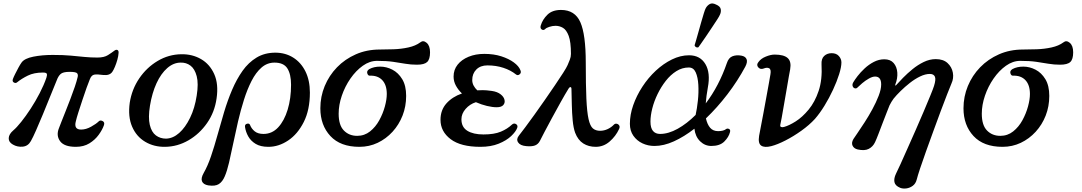

<svg xmlns="http://www.w3.org/2000/svg" viewBox="-20 -830 6204 1101"><path d="M415 12Q348 12 324.5 -20.5Q301 -53 318 -95Q322 -106 332.5 -132.5Q343 -159 356.5 -193Q370 -227 384 -263.5Q398 -300 409 -332.5Q420 -365 425 -387Q429 -401 422.5 -409.5Q416 -418 379 -418Q341 -418 327.5 -405.5Q314 -393 306 -371Q288 -328 267.5 -276.5Q247 -225 226 -174.5Q205 -124 187 -83Q169 -42 157 -21Q141 8 110.5 11Q80 14 54 -1Q29 -15 30 -38Q31 -61 57 -83Q75 -98 101.5 -131Q128 -164 156 -207Q184 -250 208 -296.5Q232 -343 246 -384Q251 -399 248.5 -406.5Q246 -414 226 -414Q175 -414 139.5 -396.5Q104 -379 78 -358Q70 -351 59.5 -357Q49 -363 54 -377Q58 -388 67 -406Q76 -424 86 -442.5Q96 -461 104 -472Q121 -495 171 -505Q221 -515 282 -515Q344 -515 386.5 -511Q429 -507 464.5 -503.5Q500 -500 539 -500Q577 -500 599 -514Q621 -528 634 -538Q645 -547 653 -543.5Q661 -540 660 -527Q659 -509 653 -487.5Q647 -466 639 -447Q631 -428 624 -418Q609 -396 572 -400Q537 -405 520.5 -402Q504 -399 495 -375Q488 -359 476.5 -326.5Q465 -294 452.5 -256.5Q440 -219 429.5 -186Q419 -153 415 -135Q402 -87 445 -87Q473 -87 502.5 -103.5Q532 -120 545 -133Q554 -143 568 -136Q582 -129 576 -112Q567 -86 546 -57Q525 -28 492.5 -8Q460 12 415 12Z M927 12Q863 13 812.5 -17Q762 -47 737.5 -104Q713 -161 724 -241Q736 -318 778.5 -380.5Q821 -443 884 -480.5Q947 -518 1020 -519Q1083 -520 1133 -491Q1183 -462 1208.5 -405Q1234 -348 1222 -266Q1211 -187 1167.5 -124.5Q1124 -62 1061 -25.5Q998 11 927 12ZM932 -35Q972 -36 1007.5 -67.5Q1043 -99 1070 -154.5Q1097 -210 1108 -282Q1119 -351 1108 -393Q1097 -435 1072.5 -453.5Q1048 -472 1016 -471Q975 -471 939 -439.5Q903 -408 877.5 -352.5Q852 -297 840 -224Q829 -156 839 -114Q849 -72 874 -53.5Q899 -35 932 -35Z M1174 233Q1146 228 1138.5 210Q1131 192 1148 162Q1171 122 1190 66Q1209 10 1227 -55Q1245 -120 1265 -187Q1285 -254 1311 -315Q1337 -376 1371 -424Q1405 -472 1451.5 -500Q1498 -528 1559 -528Q1616 -528 1661 -500Q1706 -472 1731.5 -420.5Q1757 -369 1757 -299Q1757 -200 1722 -130.5Q1687 -61 1632.5 -24.5Q1578 12 1519 12Q1474 12 1446 -5Q1418 -22 1403.5 -48Q1389 -74 1385 -102Q1383 -117 1396.5 -120.5Q1410 -124 1414 -113Q1422 -92 1440.5 -77Q1459 -62 1491 -62Q1540 -62 1575 -99.5Q1610 -137 1629.5 -201Q1649 -265 1649 -344Q1649 -404 1628 -437.5Q1607 -471 1554 -471Q1512 -471 1479.5 -442.5Q1447 -414 1422.5 -366Q1398 -318 1379 -258Q1360 -198 1345 -133.5Q1330 -69 1317.5 -8Q1305 53 1293.5 102Q1282 151 1269 181Q1256 212 1235 225.5Q1214 239 1174 233Z M2041 12Q1932 12 1874.5 -50Q1817 -112 1817 -209Q1817 -276 1842 -336.5Q1867 -397 1912.5 -444Q1958 -491 2020.5 -518.5Q2083 -546 2158 -546Q2193 -546 2237 -547.5Q2281 -549 2322 -558Q2363 -567 2390 -587Q2407 -601 2426.5 -584.5Q2446 -568 2446 -530Q2446 -490 2429.5 -474.5Q2413 -459 2371 -459Q2336 -459 2304 -464.5Q2272 -470 2234.5 -475.5Q2197 -481 2142 -481Q2100 -481 2060.5 -453Q2021 -425 1989.5 -379.5Q1958 -334 1940 -281Q1922 -228 1922 -178Q1922 -112 1952 -81.5Q1982 -51 2028 -51Q2070 -51 2102 -76.5Q2134 -102 2155 -140.5Q2176 -179 2187 -219.5Q2198 -260 2198 -291Q2198 -343 2172 -370.5Q2146 -398 2100 -396Q2090 -396 2086 -410Q2082 -424 2098 -434Q2124 -448 2160 -448Q2196 -448 2230 -430.5Q2264 -413 2286.5 -376Q2309 -339 2309 -280Q2309 -220 2288.5 -167.5Q2268 -115 2231 -74.5Q2194 -34 2145.5 -11Q2097 12 2041 12Z M2735 12Q2622 12 2564 -32Q2506 -76 2506 -143Q2506 -199 2540 -237Q2574 -275 2629 -294Q2608 -314 2594.5 -338.5Q2581 -363 2581 -391Q2581 -430 2604 -459Q2627 -488 2667 -504.5Q2707 -521 2757 -521Q2812 -521 2855 -507Q2898 -493 2926.5 -472Q2955 -451 2964 -428Q2971 -413 2960 -404Q2949 -395 2939 -403Q2909 -427 2867 -441Q2825 -455 2775 -455Q2735 -455 2711.5 -431.5Q2688 -408 2688 -371Q2688 -354 2696 -339Q2704 -324 2717 -312Q2725 -312 2733 -312.5Q2741 -313 2749 -313Q2769 -313 2800.5 -308.5Q2832 -304 2851 -289Q2869 -275 2873 -257.5Q2877 -240 2866 -227.5Q2855 -215 2828 -215Q2804 -215 2772.5 -222.5Q2741 -230 2709 -244Q2674 -233 2650 -205.5Q2626 -178 2626 -146Q2626 -101 2660 -80Q2694 -59 2752 -59Q2814 -59 2852 -75Q2890 -91 2915 -115Q2927 -126 2939 -118.5Q2951 -111 2946 -97Q2938 -75 2911 -49.5Q2884 -24 2839.5 -6Q2795 12 2735 12Z M3396 12Q3355 12 3324.5 -7.5Q3294 -27 3278 -69Q3268 -97 3264 -139.5Q3260 -182 3259 -229Q3258 -276 3257 -319Q3257 -330 3251.5 -330.5Q3246 -331 3241 -323Q3220 -289 3195 -244Q3170 -199 3145.5 -154Q3121 -109 3102.5 -73.5Q3084 -38 3076 -22Q3066 -3 3048 4Q3030 11 2998 8Q2963 5 2951 -13.5Q2939 -32 2956 -53Q2968 -68 2991.5 -99.5Q3015 -131 3044.5 -172Q3074 -213 3104.5 -257Q3135 -301 3162.5 -341.5Q3190 -382 3209.5 -412.5Q3229 -443 3235 -457Q3241 -471 3247.5 -487.5Q3254 -504 3254 -521Q3254 -590 3241 -624.5Q3228 -659 3208 -670.5Q3188 -682 3166 -682Q3148 -682 3130 -676Q3112 -670 3107 -664Q3097 -654 3086.5 -661Q3076 -668 3081 -684Q3091 -718 3119 -745.5Q3147 -773 3197 -773Q3277 -773 3308 -702.5Q3339 -632 3339 -471Q3339 -342 3342.5 -264.5Q3346 -187 3355 -147Q3364 -107 3380 -93.5Q3396 -80 3421 -80Q3444 -80 3465 -90Q3486 -100 3500 -115Q3507 -122 3516 -120.5Q3525 -119 3530.5 -111Q3536 -103 3530 -90Q3511 -49 3476 -18.5Q3441 12 3396 12Z M3733 7Q3696 7 3664 -8Q3632 -23 3612 -51.5Q3592 -80 3592 -120Q3592 -172 3611 -226.5Q3630 -281 3663.5 -332.5Q3697 -384 3740.5 -424.5Q3784 -465 3833 -489Q3882 -513 3931 -513Q3995 -513 4025 -462.5Q4055 -412 4039 -328Q4030 -278 4027 -237Q4065 -287 4095.5 -345.5Q4126 -404 4148 -468Q4158 -499 4180.5 -507.5Q4203 -516 4231 -511Q4254 -507 4261 -491Q4268 -475 4254 -448Q4210 -366 4151.5 -289.5Q4093 -213 4028 -151Q4036 -116 4052.5 -97Q4069 -78 4098 -78Q4129 -78 4144 -90Q4151 -95 4160.5 -90.5Q4170 -86 4166 -72Q4159 -44 4133.5 -18.5Q4108 7 4059 7Q4022 7 3994.5 -20Q3967 -47 3962 -92Q3903 -46 3844.5 -19.5Q3786 7 3733 7ZM3765 -62Q3813 -62 3866 -91.5Q3919 -121 3969 -171Q3977 -207 3982 -253.5Q3987 -300 3984.5 -343.5Q3982 -387 3969.5 -415Q3957 -443 3930 -443Q3892 -443 3858.5 -422Q3825 -401 3798 -366.5Q3771 -332 3751 -291Q3731 -250 3720.5 -208.5Q3710 -167 3710 -133Q3710 -96 3724.5 -79Q3739 -62 3765 -62ZM3985 -559Q3978 -556 3971.5 -559.5Q3965 -563 3963 -570Q3964 -573 3970 -593.5Q3976 -614 3984 -642.5Q3992 -671 4000.5 -701Q4009 -731 4016 -753.5Q4023 -776 4027 -783Q4035 -798 4049.5 -806.5Q4064 -815 4086 -804Q4110 -794 4113 -777.5Q4116 -761 4108 -745Q4105 -737 4092 -717Q4079 -697 4062 -671.5Q4045 -646 4028.5 -621.5Q4012 -597 3999.5 -579.5Q3987 -562 3985 -559Z M4403 8Q4364 18 4345 5Q4326 -8 4333 -51Q4335 -63 4342 -98.5Q4349 -134 4357.5 -180Q4366 -226 4374.5 -272.5Q4383 -319 4389.5 -355Q4396 -391 4398 -404Q4403 -432 4390.5 -438.5Q4378 -445 4359 -437Q4340 -430 4328 -444Q4316 -458 4329 -474Q4343 -494 4371.5 -505.5Q4400 -517 4422 -517Q4475 -517 4497 -497Q4519 -477 4511 -432Q4509 -424 4503.5 -391.5Q4498 -359 4490.5 -315.5Q4483 -272 4475.5 -229Q4468 -186 4462.5 -154.5Q4457 -123 4455 -117Q4452 -105 4458.5 -102Q4465 -99 4476 -102Q4505 -110 4543 -134Q4581 -158 4617 -201.5Q4653 -245 4674.5 -309Q4696 -373 4691 -460Q4689 -493 4706 -509Q4723 -525 4749 -525Q4776 -525 4790.5 -508.5Q4805 -492 4805 -472Q4805 -446 4792 -404.5Q4779 -363 4757 -315.5Q4735 -268 4708 -224Q4681 -180 4653 -148Q4621 -113 4575.5 -80.5Q4530 -48 4484 -24.5Q4438 -1 4403 8Z M5142 247Q5113 235 5109 214Q5105 193 5118 166Q5126 151 5143 113Q5160 75 5183 23.5Q5206 -28 5230.5 -83.5Q5255 -139 5277 -191Q5299 -243 5315 -282Q5331 -321 5336 -337Q5348 -375 5341 -390.5Q5334 -406 5312 -406Q5286 -406 5256 -391.5Q5226 -377 5197.5 -354.5Q5169 -332 5144.5 -308Q5120 -284 5104 -264Q5099 -257 5092 -246Q5085 -235 5081 -226Q5076 -213 5065 -185.5Q5054 -158 5041.5 -125Q5029 -92 5017.5 -62Q5006 -32 4998 -15Q4986 11 4962 23.5Q4938 36 4898 27Q4877 22 4869 5.5Q4861 -11 4874 -33Q4880 -42 4897.5 -67.5Q4915 -93 4938 -128.5Q4961 -164 4982.5 -203.5Q5004 -243 5018.5 -280.5Q5033 -318 5033 -346Q5033 -391 4998 -391Q4983 -391 4962.5 -379.5Q4942 -368 4924.5 -353Q4907 -338 4898 -329Q4891 -321 4882 -323.5Q4873 -326 4869.5 -336Q4866 -346 4873 -358Q4881 -372 4897.5 -393.5Q4914 -415 4938 -437.5Q4962 -460 4991 -475Q5020 -490 5051 -490Q5086 -490 5104.5 -468.5Q5123 -447 5125.5 -414Q5128 -381 5114 -345Q5113 -341 5114.5 -339.5Q5116 -338 5119 -342Q5134 -359 5158.5 -384Q5183 -409 5213 -433.5Q5243 -458 5277 -474.5Q5311 -491 5346 -491Q5389 -491 5413.5 -468.5Q5438 -446 5444 -413.5Q5450 -381 5436 -351Q5428 -332 5411.5 -290Q5395 -248 5374.5 -193Q5354 -138 5332 -77.5Q5310 -17 5290 38.5Q5270 94 5256 136.5Q5242 179 5237 199Q5231 223 5214 235.5Q5197 248 5177 250.5Q5157 253 5142 247Z M5729 12Q5620 12 5562.5 -50Q5505 -112 5505 -209Q5505 -276 5530 -336.5Q5555 -397 5600.5 -444Q5646 -491 5708.5 -518.5Q5771 -546 5846 -546Q5881 -546 5925 -547.5Q5969 -549 6010 -558Q6051 -567 6078 -587Q6095 -601 6114.5 -584.5Q6134 -568 6134 -530Q6134 -490 6117.5 -474.5Q6101 -459 6059 -459Q6024 -459 5992 -464.5Q5960 -470 5922.5 -475.5Q5885 -481 5830 -481Q5788 -481 5748.5 -453Q5709 -425 5677.5 -379.5Q5646 -334 5628 -281Q5610 -228 5610 -178Q5610 -112 5640 -81.5Q5670 -51 5716 -51Q5758 -51 5790 -76.5Q5822 -102 5843 -140.5Q5864 -179 5875 -219.5Q5886 -260 5886 -291Q5886 -343 5860 -370.5Q5834 -398 5788 -396Q5778 -396 5774 -410Q5770 -424 5786 -434Q5812 -448 5848 -448Q5884 -448 5918 -430.5Q5952 -413 5974.5 -376Q5997 -339 5997 -280Q5997 -220 5976.5 -167.5Q5956 -115 5919 -74.5Q5882 -34 5833.5 -11Q5785 12 5729 12Z"/></svg>

Font: Zen Old Mincho
Style: Bold
Weight: 700
Designer: Yoshimichi Ohira
Foundry: Positype
Version: Version 1.500